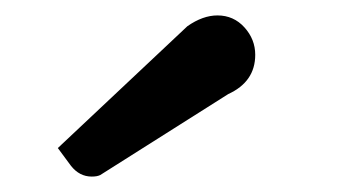

<svg xmlns="http://www.w3.org/2000/svg" viewBox="-20 -778 466 249"><path d="M110 -551Q106 -549 99 -549Q83 -549 72 -563L55 -586L223 -744Q243 -758 262 -758Q283 -758 297 -742.5Q311 -727 311 -707Q311 -672 276 -656Z"/></svg>

Font: FifthLeg
Style: Bold
Weight: 700
Designer: Jakub Steiner
Version: Version 1.0